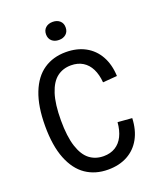

<svg xmlns="http://www.w3.org/2000/svg" viewBox="-170 -1043 959 1157"><g transform="rotate(-20 310.0 -464.5)"><path d="M323.3 -74.2Q366.8 -74.2 398.6 -93.8Q430.3 -113.3 448.4 -150Q466.5 -186.7 470.7 -238.3L562.3 -231Q559.2 -155.5 529.1 -101.1Q499 -46.7 445.8 -17.7Q392.7 11.3 321 11.3Q239.5 11.3 179.3 -29.5Q119.2 -70.3 85.8 -154.4Q52.5 -238.5 52.5 -364.7Q52.5 -491.3 85.7 -575.7Q118.8 -660 178.9 -700.8Q239 -741.7 321 -741.7Q392.3 -741.7 445.6 -712.7Q498.8 -683.7 529 -629.6Q559.2 -575.5 562.3 -501L470.7 -493.7Q466.5 -544.3 448.4 -580.8Q430.3 -617.2 398.6 -636.7Q366.8 -656.2 323.3 -656.2Q271.2 -656.2 233.4 -627.2Q195.7 -598.3 174.7 -533.7Q153.7 -469 153.7 -364.7Q153.7 -261 174.7 -196.5Q195.7 -132 233.4 -103.1Q271.2 -74.2 323.3 -74.2ZM246.5 -882.3Q246.5 -909 263.9 -924.5Q281.3 -940 309.3 -940Q337.3 -940 354.8 -924.5Q372.2 -909 372.2 -882.3Q372.2 -855.5 354.8 -839.8Q337.3 -824.2 309.3 -824.2Q281.3 -824.2 263.9 -839.8Q246.5 -855.5 246.5 -882.3Z"/></g></svg>

Font: Monaspace Neon Var ExtraLight
Style: Regular
Weight: 200
Designer: Riley Cran and the Lettermatic Team
Version: Version 1.200 (Monaspace Neon Var)